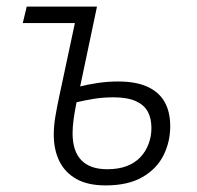

<svg xmlns="http://www.w3.org/2000/svg" viewBox="-20 -552 598 582"><path d="M300 10Q246 10 211.5 -9.5Q177 -29 160 -63.5Q143 -98 143 -144Q143 -171 148 -200Q153 -229 159 -257L207 -482H49L61 -532H274L223 -290Q246 -296 276.5 -300.5Q307 -305 338 -305Q392 -305 427 -289Q462 -273 479 -243Q496 -213 496 -169Q496 -122 475.5 -81Q455 -40 411.5 -15Q368 10 300 10ZM305 -39Q339 -39 364 -48.5Q389 -58 405.5 -75.5Q422 -93 430.5 -116Q439 -139 439 -164Q439 -193 428 -213.5Q417 -234 391.5 -245.5Q366 -257 324 -257Q293 -257 265 -252.5Q237 -248 212 -242Q206 -212 203 -189.5Q200 -167 200 -148Q200 -94 226.5 -66.5Q253 -39 305 -39Z"/></svg>

Font: Noto Sans Display Light
Style: Italic
Weight: 300
Italic angle: -12°
Designer: Monotype Design Team
Foundry: Monotype Imaging Inc.
Version: Version 2.003